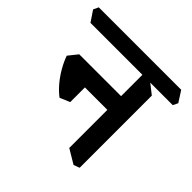

<svg xmlns="http://www.w3.org/2000/svg" viewBox="-206 -784 980 980"><g transform="rotate(45 284.0 -294.0)"><path d="M452 36 375 -10V-571L410 -555L484 -497V24ZM159 -156Q133 -175 108 -204.5Q83 -234 63.5 -268Q44 -302 33 -334L73 -384H146L213 -340V-179ZM138 -285 107 -384H412L434 -285ZM0 -538 -39 -596 -26 -624H569L607 -565L594 -538Z"/></g></svg>

Font: Eczar Medium
Style: Regular
Weight: 500
Designer: Vaibhav Singh
Foundry: Rosetta Type Foundry
Version: Version 2.000